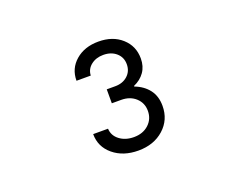

<svg xmlns="http://www.w3.org/2000/svg" viewBox="-69 -1001 738 595"><g transform="rotate(-20 300.0 -704.0)"><path d="M239 -793Q240 -814 256.5 -827Q273 -840 297 -840Q323 -840 339.5 -825.5Q356 -811 356 -788Q356 -765 340 -750.5Q324 -736 299 -736H271V-690H302Q331 -690 349.5 -673Q368 -656 368 -630Q368 -603 349 -585.5Q330 -568 300 -568Q272 -568 253 -582.5Q234 -597 233 -620H184Q184 -578 216.5 -551Q249 -524 299 -524Q350 -524 383 -553.5Q416 -583 416 -629Q416 -661 399.5 -682.5Q383 -704 354 -715V-717Q377 -727 390 -745.5Q403 -764 403 -790Q403 -831 373.5 -857.5Q344 -884 297 -884Q251 -884 221.5 -858.5Q192 -833 192 -793Z"/></g></svg>

Font: CommitMonoV142 ExtLt
Style: Regular
Weight: 200
Monospace: yes
Designer: Eigil Nikolajsen
Foundry: Eigil Nikolajsen
Version: Version 1.142